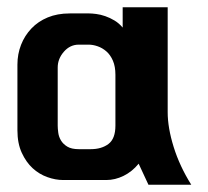

<svg xmlns="http://www.w3.org/2000/svg" viewBox="-20 -447 573 529"><path d="M442 -138Q442 -95 458.5 -42Q475 11 507 62H389L362 4Q344 26 320.5 37.5Q297 49 273 49H154Q133 49 110.5 41Q88 33 70 16.5Q52 0 40 -26Q28 -52 28 -88V-269Q28 -298 38 -323.5Q48 -349 66.5 -368.5Q85 -388 111.5 -399Q138 -410 172 -410H226Q233 -410 245 -408.5Q257 -407 270 -402.5Q283 -398 295.5 -390.5Q308 -383 318 -371V-427H442ZM298 -241Q298 -264 291 -280Q284 -296 273 -305.5Q262 -315 249 -319.5Q236 -324 224 -324H197Q173 -324 156 -304.5Q139 -285 139 -261V-101Q139 -93 140.5 -81.5Q142 -70 148 -60Q154 -50 165.5 -43Q177 -36 197 -36H230Q260 -36 279 -50.5Q298 -65 298 -101Z"/></svg>

Font: BM HANNA
Style: Regular
Weight: 400
Designer: BONGJIN KIM, JAEHYUN KEUM, MINJUNG KIM, JUHEE TAE
Foundry: WOOWA BROTHERS Corporation.
Version: Version 1.000